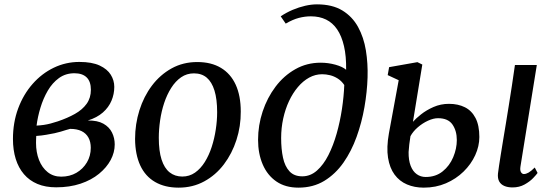

<svg xmlns="http://www.w3.org/2000/svg" viewBox="-20 -851 2542 882"><path d="M238 9.5Q189 9.5 152 -6Q115 -21.5 90 -50.8Q65 -80 52.2 -121Q39.5 -162 39.5 -212.5Q39.5 -288.5 63.5 -353Q87.5 -417.5 129.8 -465.5Q172 -513.5 227.2 -540Q282.5 -566.5 344.5 -566.5Q402.5 -566.5 437.8 -550Q473 -533.5 489 -507.5Q505 -481.5 505 -452Q505 -419 492.2 -388.5Q479.5 -358 452.5 -334.2Q425.5 -310.5 383.5 -297.5Q428 -298 455 -282.8Q482 -267.5 494.5 -242.2Q507 -217 507 -187.5Q507 -151 488.5 -116.2Q470 -81.5 435 -52.8Q400 -24 350 -7.2Q300 9.5 238 9.5ZM261 -39.5Q300.5 -39.5 331 -57.2Q361.5 -75 379.2 -105Q397 -135 397 -172Q397 -199.5 386.2 -219Q375.5 -238.5 354.5 -248.8Q333.5 -259 302 -259Q294.5 -257.5 283.5 -253.8Q272.5 -250 258.8 -246.2Q245 -242.5 230.5 -239Q213 -235.5 191.8 -231.8Q170.5 -228 146.5 -226.5Q146 -218.5 145.8 -210.5Q145.5 -202.5 145.5 -194.5Q145.5 -151.5 159.2 -116.2Q173 -81 199 -60.2Q225 -39.5 261 -39.5ZM148 -274Q165.5 -275 181 -277.2Q196.5 -279.5 212 -283.5Q227.5 -287.5 245.5 -293.5Q290 -308.5 324.2 -327.8Q358.5 -347 378 -374.2Q397.5 -401.5 397.5 -438.5Q397.5 -476.5 378 -495.5Q358.5 -514.5 322 -514.5Q281.5 -514.5 251 -492.5Q220.5 -470.5 199.5 -434.5Q178.5 -398.5 165.8 -356.2Q153 -314 148 -274Z M886 -566Q950.5 -566 995 -539.2Q1039.5 -512.5 1062.8 -461.8Q1086 -411 1086 -338.5Q1086.5 -271 1066.2 -208.2Q1046 -145.5 1008.5 -96Q971 -46.5 918.2 -17.8Q865.5 11 800.5 11Q737.5 11 692.5 -15Q647.5 -41 624.2 -91.2Q601 -141.5 600.5 -212.5Q600.5 -281 620.5 -344.5Q640.5 -408 678 -457.8Q715.5 -507.5 768.2 -536.8Q821 -566 886 -566ZM871 -514Q838 -514 812 -496Q786 -478 766.5 -447.2Q747 -416.5 734.2 -378Q721.5 -339.5 715.5 -298Q709.5 -256.5 709.5 -218Q709.5 -157.5 722.2 -118Q735 -78.5 759.2 -59.2Q783.5 -40 817.5 -40Q850 -40 875.8 -58Q901.5 -76 920.8 -106.8Q940 -137.5 952.5 -176Q965 -214.5 971.2 -255.8Q977.5 -297 977.5 -335.5Q977.5 -396 965.2 -435.2Q953 -474.5 929.8 -494.2Q906.5 -514 871 -514Z M1351 11Q1291 11 1249.8 -17.2Q1208.5 -45.5 1187 -95.2Q1165.5 -145 1165.5 -208.5Q1165.5 -275.5 1186.5 -338.8Q1207.5 -402 1245.8 -452.8Q1284 -503.5 1336.8 -533.2Q1389.5 -563 1453 -563Q1487.5 -563 1520.8 -553.8Q1554 -544.5 1570 -530.5Q1571 -593 1560.2 -639.2Q1549.5 -685.5 1528.8 -716Q1508 -746.5 1477.8 -761.2Q1447.5 -776 1408 -776Q1381 -776 1353 -768.8Q1325 -761.5 1292.5 -742.5L1269.5 -776Q1295.5 -793.5 1324.5 -805.8Q1353.5 -818 1382 -824.5Q1410.5 -831 1436 -831Q1506.5 -831 1552.5 -803Q1598.5 -775 1624.8 -727.2Q1651 -679.5 1660.8 -619.5Q1670.5 -559.5 1668.5 -495.5Q1666.5 -429.5 1654.2 -359Q1642 -288.5 1618.2 -222.5Q1594.5 -156.5 1557.8 -104Q1521 -51.5 1469.8 -20.2Q1418.5 11 1351 11ZM1368.5 -41Q1406 -41 1436 -67.5Q1466 -94 1488.5 -138.2Q1511 -182.5 1526.5 -237.2Q1542 -292 1550.8 -350Q1559.5 -408 1561.5 -460.5Q1549 -479 1531.8 -490Q1514.5 -501 1496 -505.5Q1477.5 -510 1460 -510Q1428.5 -510 1400.2 -494.5Q1372 -479 1348.5 -451.2Q1325 -423.5 1307.8 -386.8Q1290.5 -350 1281 -306.5Q1271.5 -263 1271.5 -217Q1271.5 -166.5 1280 -126.8Q1288.5 -87 1309.8 -64Q1331 -41 1368.5 -41Z M2334.5 10Q2312.5 10 2296.8 3.2Q2281 -3.5 2273.2 -17.5Q2265.5 -31.5 2267.5 -53.5Q2269 -67.5 2272.5 -89.8Q2276 -112 2280.5 -141.2Q2285 -170.5 2291 -205.8Q2297 -241 2303.5 -281.2Q2310 -321.5 2317.2 -365.8Q2324.5 -410 2331.5 -457Q2338.5 -504 2345.5 -552.5H2446L2371 -87Q2368 -69 2373.2 -60.2Q2378.5 -51.5 2386.5 -51.5Q2396.5 -51.5 2408.2 -58.2Q2420 -65 2436.5 -81.5L2449.5 -56.5Q2444.5 -49 2429.2 -33Q2414 -17 2389.8 -3.5Q2365.5 10 2334.5 10ZM1926.5 11Q1884 11 1849.5 -3.8Q1815 -18.5 1792.5 -49Q1770 -79.5 1762.5 -126.5Q1755 -173.5 1766.5 -238L1811.5 -482.5L1761 -506L1767.5 -542.5L1897.5 -565.5L1920 -554.5L1877 -291.5Q1889.5 -306 1914 -325.5Q1938.5 -345 1971.5 -359.5Q2004.5 -374 2042.5 -374Q2084.5 -374 2115.8 -358.2Q2147 -342.5 2164.5 -308.8Q2182 -275 2182 -221.5Q2182 -179.5 2163 -138Q2144 -96.5 2109.5 -62.8Q2075 -29 2028.5 -9Q1982 11 1926.5 11ZM1935.5 -38Q1981.5 -38 2013.5 -63.8Q2045.5 -89.5 2062 -129Q2078.5 -168.5 2078.5 -207.5Q2078.5 -250 2058.5 -279Q2038.5 -308 1992 -308Q1971 -308 1946 -296.5Q1921 -285 1899.2 -266.2Q1877.5 -247.5 1865.5 -225.5Q1862.5 -206.5 1860.2 -188.2Q1858 -170 1857 -152.5Q1856.5 -115 1866.5 -89.2Q1876.5 -63.5 1894.5 -50.8Q1912.5 -38 1935.5 -38Z"/></svg>

Font: Merriweather 24pt
Style: Italic
Weight: 400
Italic angle: -7.8°
Designer: Eben Sorkin
Foundry: Eben Sorkin
Version: Version 2.101